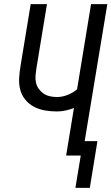

<svg xmlns="http://www.w3.org/2000/svg" viewBox="-20 -755 541 932"><path d="M346 157 372 0H301L339 -231Q319 -223 298 -218.5Q277 -214 256 -214Q226 -214 197.5 -219Q169 -224 144.5 -237Q120 -250 102.5 -271.5Q85 -293 78 -320.5Q71 -348 73 -377.5Q75 -407 80 -437L129 -735H208L157 -425Q154 -407 152.5 -389.5Q151 -372 154.5 -355Q158 -338 167.5 -324.5Q177 -311 190.5 -301.5Q204 -292 221 -288Q238 -284 256 -284Q282 -284 307.5 -294Q333 -304 354 -321L422 -735H501L391 -70H453L416 157Z"/></svg>

Font: Iosevka Oblique
Style: Regular
Weight: 400
Italic angle: -9°
Monospace: yes
Designer: Belleve Invis
Foundry: Belleve Invis
Version: Version 32.5.0; ttfautohint (v1.8.4)